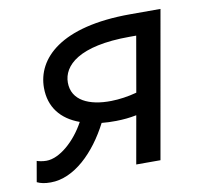

<svg xmlns="http://www.w3.org/2000/svg" viewBox="-64 -588 715 667"><g transform="rotate(-10 293.0 -254.5)"><path d="M324.7 -161.1C350.1 -161.6 371.6 -163.6 396 -168.5L366.2 0H451.7L543 -517.6H436.5C189.5 -517.6 96.7 -419.9 96.7 -317.9C96.7 -249.5 134.3 -203.1 198.7 -179.7C164.1 -115.7 107.4 -66.9 61.5 -66.9C48.3 -66.9 34.7 -69.8 27.8 -72.3L15.1 0.5C28.3 6.8 42 9.8 63.5 9.8C145.5 9.8 222.7 -65.4 272.9 -163.1C289.6 -161.6 306.6 -160.6 324.7 -161.1ZM409.7 -245.6C378.9 -237.3 348.1 -232.9 319.3 -232.4C242.2 -231 181.6 -257.8 181.6 -321.3C181.6 -380.4 240.2 -440.9 421.4 -440.9H443.8Z"/></g></svg>

Font: Cascadia Mono SemiLight
Style: Italic
Weight: 350
Italic angle: -10°
Monospace: yes
Designer: Aaron Bell
Foundry: Saja Typeworks
Version: Version 2404.023